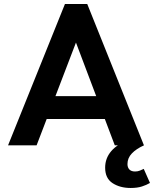

<svg xmlns="http://www.w3.org/2000/svg" viewBox="-20 -723 766 955"><path d="M20 0 303 -703H414L696 0H551L333 -577H383L162 0ZM170 -131V-245H548V-131ZM630 212Q577 212 540 188Q503 164 503 111Q503 64 533.5 28.5Q564 -7 621 -26L696 0Q658 17 636 40Q614 63 614 93Q614 110 623.5 120Q633 130 652 130Q665 130 676 125.5Q687 121 695 117L726 187Q709 197 686 204.5Q663 212 630 212Z"/></svg>

Font: Outfit SemiBold
Style: Regular
Weight: 600
Designer: Rodrigo Fuenzalida
Foundry: fragTYPE
Version: Version 1.100;gftools[0.9.27]